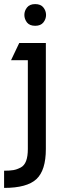

<svg xmlns="http://www.w3.org/2000/svg" viewBox="-60 -690 318 938"><path d="M164 -480V38Q164 142 118 185Q72 228 -40 228V144Q-12 144 5.5 141Q23 138 41 128.5Q59 119 67.5 96.5Q76 74 76 38V-396H-6L34 -480ZM72 -580Q59 -597 59 -617Q59 -637 72 -653.5Q85 -670 112 -670Q139 -670 152 -653.5Q165 -637 165 -617Q165 -597 152 -580.5Q139 -564 112 -564Q85 -564 72 -580Z"/></svg>

Font: Baumans
Style: Regular
Weight: 400
Designer: Henadij Zarechnjuk
Foundry: Cyreal (www.cyreal.org)
Version: Version 001.001